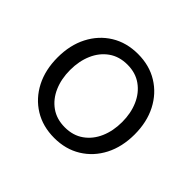

<svg xmlns="http://www.w3.org/2000/svg" viewBox="-110 -869 687 687"><g transform="rotate(45 233.5 -525.5)"><path d="M233.9 -313.5Q175.8 -313.5 131.8 -340.6Q87.9 -367.7 63.2 -415.5Q38.6 -463.4 38.6 -525.9Q38.6 -588.4 63.2 -636.2Q87.9 -684.1 131.8 -711.2Q175.8 -738.3 233.9 -738.3Q291.5 -738.3 335.4 -711.2Q379.4 -684.1 404.1 -636.2Q428.7 -588.4 428.7 -525.9Q428.7 -463.4 404.1 -415.5Q379.4 -367.7 335.4 -340.6Q291.5 -313.5 233.9 -313.5ZM233.9 -367.2Q275.4 -367.2 304.9 -388.2Q334.5 -409.2 350.1 -445.1Q365.7 -481 365.7 -525.9Q365.7 -570.3 350.1 -606.2Q334.5 -642.1 304.9 -663.3Q275.4 -684.6 233.9 -684.6Q192.4 -684.6 162.8 -663.6Q133.3 -642.6 117.7 -606.7Q102.1 -570.8 102.1 -525.9Q102.1 -481 117.7 -445.1Q133.3 -409.2 162.8 -388.2Q192.4 -367.2 233.9 -367.2Z"/></g></svg>

Font: Inter 18pt Light
Style: Regular
Weight: 300
Designer: Rasmus Andersson
Foundry: rsms
Version: Version 4.001;git-66647c0bb